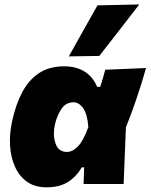

<svg xmlns="http://www.w3.org/2000/svg" viewBox="-20 -806 660 841"><path d="M184.5 14.5Q132.5 14.5 98.2 -10Q64 -34.5 45.5 -76Q27 -117.5 24 -168.5Q23.5 -179 23.5 -189.5Q23.5 -230 32.5 -272Q47.5 -344.5 76 -399.5Q104.5 -454.5 149.8 -485Q195 -515.5 261 -515.5Q314.5 -515.5 351 -492.2Q387.5 -469 405.5 -425.5H419Q425.5 -445 430.8 -463.5Q436 -482 441 -500.5L619.5 -508Q601.5 -443 578 -374Q554.5 -305 531.5 -248Q529 -186 526.5 -124Q524 -62 521.5 0H346Q347 -18.5 347.5 -37Q348 -55 348.5 -73H338.5Q312.5 -30 275.8 -7.8Q239 14.5 184.5 14.5ZM273 -140.5Q298 -140.5 321.8 -165.2Q345.5 -190 367 -249.5Q362.5 -306.5 344.2 -332.2Q326 -358 301.5 -358Q267.5 -358 247.8 -327Q228 -296 220.5 -260Q216 -239.5 216 -221Q216 -197.5 223.5 -177Q236 -140.5 273 -140.5ZM281.5 -559Q313 -615.5 344.2 -671.2Q375.5 -727 407 -782.5L590 -786.5Q545 -728 501 -671.5Q457 -615 415 -561Z"/></svg>

Font: Heraclito ExtraBold
Style: Italic
Weight: 800
Italic angle: -12°
Designer: Kostas Bartsokas (font) & Cristiano Sobral (main changes)
Foundry: Kostas Bartsokas (font) & Cristiano Sobral (main changes)
Version: Version 1.00;July 8, 2020;FontCreator 13.0.0.2655 64-bit